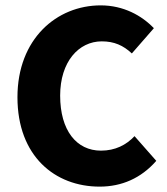

<svg xmlns="http://www.w3.org/2000/svg" viewBox="-20 -683 623 715"><path d="M351 12C433 12 505 -19 562 -84L481 -176C450 -143 409 -122 356 -122C265 -122 204 -197 204 -327C204 -453 273 -529 359 -529C405 -529 439 -514 471 -484L553 -578C508 -625 440 -663 355 -663C191 -663 45 -538 45 -321C45 -101 185 12 351 12Z"/></svg>

Font: DAIFUKU Sans
Style: Bold
Weight: 700
Designer: Original font ‘Source Han Sans JP’ : Paul D. Hunt
Foundry: Daifuku
Version: Version 1.000